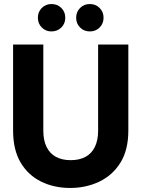

<svg xmlns="http://www.w3.org/2000/svg" viewBox="-20 -921 702 953"><path d="M328 12Q249 12 184.5 -19.5Q120 -51 82.5 -114Q45 -177 45 -273V-700H195V-272Q195 -225 211 -192Q227 -159 257.5 -142.5Q288 -126 331 -126Q374 -126 404.5 -142.5Q435 -159 451 -192Q467 -225 467 -272V-700H617V-273Q617 -177 578 -114Q539 -51 473 -19.5Q407 12 328 12ZM235 -765Q207 -765 187.5 -784.5Q168 -804 168 -833Q168 -862 187.5 -881.5Q207 -901 235 -901Q265 -901 284.5 -881.5Q304 -862 304 -833Q304 -804 284.5 -784.5Q265 -765 235 -765ZM426 -765Q397 -765 377.5 -784.5Q358 -804 358 -833Q358 -862 377.5 -881.5Q397 -901 426 -901Q455 -901 474.5 -881.5Q494 -862 494 -833Q494 -804 474.5 -784.5Q455 -765 426 -765Z"/></svg>

Font: DM Sans 9pt 36pt Black
Style: Regular
Weight: 900
Version: Version 4.004;gftools[0.9.30]